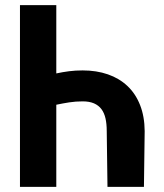

<svg xmlns="http://www.w3.org/2000/svg" viewBox="-20 -731 640 751"><path d="M58.1 0V-710.9H200.2V-443.8Q225.1 -449.2 250.2 -452.4Q275.4 -455.6 303.2 -455.6Q357.4 -455.6 401.9 -440.2Q446.3 -424.8 478.3 -394.8Q510.3 -364.7 527.8 -320.3Q545.4 -275.9 545.9 -218.3L543 0H400.4L397.5 -218.3Q397.5 -246.6 392.6 -268.1Q387.7 -289.6 376.7 -304.2Q365.7 -318.8 347.7 -326.7Q329.6 -334.5 303.2 -334.5Q275.9 -334.5 250.7 -330.6Q225.6 -326.7 200.2 -321.3V0Z"/></svg>

Font: Roboto Mono
Style: Bold
Weight: 700
Designer: Google
Version: Version 2.000985; 2015; ttfautohint (v1.3)